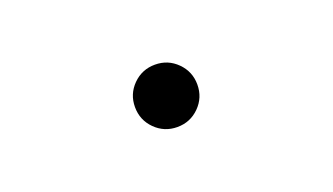

<svg xmlns="http://www.w3.org/2000/svg" viewBox="-30 -649 646 373"><g transform="rotate(-20 293.0 -462.5)"><path d="M293 -398.4Q266.1 -398.4 247.3 -417.2Q228.5 -436 228.5 -462.9Q228.5 -489.7 247.3 -508.5Q266.1 -527.3 293 -527.3Q319.8 -527.3 338.6 -508.5Q357.4 -489.7 357.4 -462.9Q357.4 -436 338.6 -417.2Q319.8 -398.4 293 -398.4Z"/></g></svg>

Font: CaskaydiaMono NF SemiLight
Style: Regular
Weight: 350
Designer: Aaron Bell
Foundry: Saja Typeworks
Version: Version 2111.001; ttfautohint (v1.8.4);Nerd Fonts 3.1.1